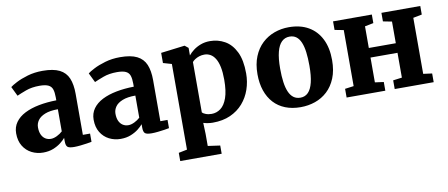

<svg xmlns="http://www.w3.org/2000/svg" viewBox="-70 -854 3219 1380"><g transform="rotate(-10 1539.0 -164.0)"><path d="M190.5 11Q145.5 11 107 -8.5Q68.5 -28 45.2 -66Q22 -104 22 -158.5Q22 -204.5 46.8 -239Q71.5 -273.5 115.8 -296Q160 -318.5 219.2 -330Q278.5 -341.5 347.5 -342.5V-364.5Q347.5 -400.5 340 -423Q332.5 -445.5 310.5 -456Q288.5 -466.5 246.5 -466.5Q189 -466.5 146 -450.5Q103 -434.5 79 -423.5L45.5 -492.5Q58 -503 92.5 -521Q127 -539 177.2 -553.8Q227.5 -568.5 286.5 -568.5Q365 -568.5 409.8 -546Q454.5 -523.5 473.5 -478.5Q492.5 -433.5 492.5 -364.5V-65H545V-5Q533.5 -2.5 511 1Q488.5 4.5 462.8 7.2Q437 10 416.5 10Q380 10 368 -0.5Q356 -11 356 -42.5V-67Q343.5 -51.5 320.2 -33.2Q297 -15 264.5 -2Q232 11 190.5 11ZM262.5 -76.5Q282.5 -76.5 306.5 -88.2Q330.5 -100 347.5 -116V-277.5Q289.5 -277.5 253.2 -263Q217 -248.5 200.5 -225Q184 -201.5 184 -173.5Q184 -142.5 193.8 -121Q203.5 -99.5 221.2 -88Q239 -76.5 262.5 -76.5Z M756 11Q711 11 672.5 -8.5Q634 -28 610.8 -66Q587.5 -104 587.5 -158.5Q587.5 -204.5 612.2 -239Q637 -273.5 681.2 -296Q725.5 -318.5 784.8 -330Q844 -341.5 913 -342.5V-364.5Q913 -400.5 905.5 -423Q898 -445.5 876 -456Q854 -466.5 812 -466.5Q754.5 -466.5 711.5 -450.5Q668.5 -434.5 644.5 -423.5L611 -492.5Q623.5 -503 658 -521Q692.5 -539 742.8 -553.8Q793 -568.5 852 -568.5Q930.5 -568.5 975.2 -546Q1020 -523.5 1039 -478.5Q1058 -433.5 1058 -364.5V-65H1110.5V-5Q1099 -2.5 1076.5 1Q1054 4.5 1028.2 7.2Q1002.5 10 982 10Q945.5 10 933.5 -0.5Q921.5 -11 921.5 -42.5V-67Q909 -51.5 885.8 -33.2Q862.5 -15 830 -2Q797.5 11 756 11ZM828 -76.5Q848 -76.5 872 -88.2Q896 -100 913 -116V-277.5Q855 -277.5 818.8 -263Q782.5 -248.5 766 -225Q749.5 -201.5 749.5 -173.5Q749.5 -142.5 759.2 -121Q769 -99.5 786.8 -88Q804.5 -76.5 828 -76.5Z M1149 242V182L1211 169.5V-455.5L1149 -473.5V-547.5L1322 -569H1324L1349.5 -548.5V-493.5Q1363.5 -511.5 1386.8 -529.2Q1410 -547 1440.8 -558.5Q1471.5 -570 1508 -570Q1567 -570 1616.2 -542.2Q1665.5 -514.5 1695.2 -454.2Q1725 -394 1725 -296Q1725 -235.5 1706 -180Q1687 -124.5 1649.5 -81.5Q1612 -38.5 1556.8 -13.8Q1501.5 11 1428 11Q1410 11 1390.2 7.8Q1370.5 4.5 1359.5 0.5L1362.5 82V169.5L1451.5 182V242ZM1431 -52.5Q1467 -52.5 1496.8 -74.5Q1526.5 -96.5 1544.2 -146.2Q1562 -196 1562 -279.5Q1562 -333.5 1554 -371.8Q1546 -410 1531 -434.5Q1516 -459 1495.8 -470.2Q1475.5 -481.5 1452 -481.5Q1432 -481.5 1414.5 -475.8Q1397 -470 1383.5 -461.2Q1370 -452.5 1362.5 -443V-75.5Q1369.5 -67 1388 -59.8Q1406.5 -52.5 1431 -52.5Z M1804 -275.5Q1804 -350 1826.8 -405.2Q1849.5 -460.5 1888.5 -497Q1927.5 -533.5 1977.8 -551.8Q2028 -570 2083.5 -570Q2167.5 -570 2227 -535.5Q2286.5 -501 2318.2 -437Q2350 -373 2350 -283.5Q2350 -207.5 2327.2 -152Q2304.5 -96.5 2265.5 -60.2Q2226.5 -24 2176 -6.5Q2125.5 11 2070 11Q2007.5 11 1958.2 -8.5Q1909 -28 1874.8 -65.2Q1840.5 -102.5 1822.2 -155.8Q1804 -209 1804 -275.5ZM2079.5 -56.5Q2113.5 -56.5 2136.2 -79.5Q2159 -102.5 2170.8 -150.2Q2182.5 -198 2182.5 -272Q2182.5 -327.5 2177 -370.5Q2171.5 -413.5 2159 -443Q2146.5 -472.5 2126.5 -487.5Q2106.5 -502.5 2077.5 -502.5Q2043.5 -502.5 2019.8 -479.5Q1996 -456.5 1983.8 -409Q1971.5 -361.5 1971.5 -287Q1971.5 -231 1977.5 -188Q1983.5 -145 1996.5 -115.8Q2009.5 -86.5 2030 -71.5Q2050.5 -56.5 2079.5 -56.5Z M2406 0V-63.5L2470 -72V-481L2405 -493.5V-556H2688V-493.5L2625 -481V-323H2822V-481L2758 -493.5V-556H3041.5V-493.5L2977.5 -481V-72L3041.5 -63.5V0H2757V-63.5L2822 -72V-253H2625V-72L2688.5 -63.5V0Z"/></g></svg>

Font: Merriweather ExtraBold
Style: Regular
Weight: 800
Version: Version 2.100